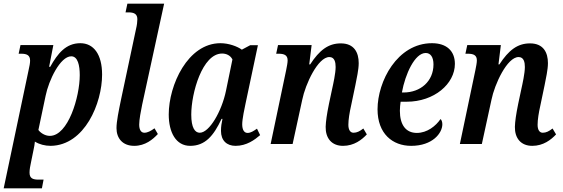

<svg xmlns="http://www.w3.org/2000/svg" viewBox="-39 -780 3049 1040"><path d="M115 -396 -19 240H188L197 193H171C140 193 121 187 121 155C121 137 125 118 129 99L142 35C146 19 149 -2 150 -13C174 2 204 10 236 10C420 7 514 -221 514 -376C514 -486 468 -546 396 -546C318 -546 273 -490 233 -418H227L250 -536H72L62 -489H76C106 -489 124 -481 124 -452C124 -439 121 -422 115 -396ZM231 -44C203 -44 179 -62 169 -76L208 -261C225 -345 287 -475 347 -475C383 -475 393 -425 393 -373C393 -255 330 -44 231 -44Z M688 10C748 10 789 -25 816 -54L798 -85C777 -70 760 -61 743 -61C725 -61 715 -77 715 -105C715 -132 724 -179 731 -213L850 -760H651L641 -713H657C686 -713 705 -705 705 -676C705 -664 703 -644 698 -624L617 -243C604 -180 592 -122 592 -86C592 -31 625 10 688 10Z M991 10C1072 10 1118 -44 1161 -136H1166C1161 -112 1158 -95 1158 -71C1158 -19 1189 10 1237 10C1297 10 1341 -23 1370 -48L1353 -83C1334 -70 1319 -60 1302 -60C1284 -60 1273 -76 1273 -107C1273 -135 1286 -196 1291 -219L1358 -535H1316L1271 -511C1246 -529 1200 -546 1155 -546C978 -546 875 -319 875 -160C875 -63 914 10 991 10ZM1043 -61C1017 -61 997 -88 997 -159C997 -276 1057 -490 1164 -490C1187 -490 1209 -480 1220 -458L1185 -288C1162 -177 1095 -61 1043 -61Z M1819 10C1879 10 1921 -23 1948 -52L1929 -84C1910 -69 1894 -61 1876 -61C1858 -61 1848 -77 1848 -104C1848 -132 1854 -169 1863 -209L1886 -319C1893 -355 1904 -403 1904 -438C1904 -495 1880 -545 1807 -545C1739 -545 1691 -508 1641 -431H1636L1649 -536H1467L1457 -489H1470C1501 -489 1519 -481 1519 -453C1519 -440 1515 -420 1511 -400L1427 0H1546L1598 -239C1615 -324 1683 -471 1745 -471C1774 -471 1779 -442 1779 -417C1779 -383 1766 -325 1760 -298L1743 -218C1731 -159 1726 -123 1725 -93C1724 -32 1757 10 1819 10Z M2188 10C2304 10 2357 -59 2357 -107C2357 -119 2353 -131 2347 -135C2322 -98 2275 -60 2219 -60C2159 -60 2127 -104 2127 -180C2127 -196 2129 -215 2131 -229H2164C2313 -229 2425 -326 2425 -434C2425 -504 2380 -546 2301 -546C2112 -546 2006 -338 2006 -188C2006 -55 2088 10 2188 10ZM2147 -279H2138C2156 -379 2208 -493 2267 -493C2293 -493 2309 -471 2309 -431C2309 -340 2239 -279 2147 -279Z M2844 10C2904 10 2946 -23 2973 -52L2954 -84C2935 -69 2919 -61 2901 -61C2883 -61 2873 -77 2873 -104C2873 -132 2879 -169 2888 -209L2911 -319C2918 -355 2929 -403 2929 -438C2929 -495 2905 -545 2832 -545C2764 -545 2716 -508 2666 -431H2661L2674 -536H2492L2482 -489H2495C2526 -489 2544 -481 2544 -453C2544 -440 2540 -420 2536 -400L2452 0H2571L2623 -239C2640 -324 2708 -471 2770 -471C2799 -471 2804 -442 2804 -417C2804 -383 2791 -325 2785 -298L2768 -218C2756 -159 2751 -123 2750 -93C2749 -32 2782 10 2844 10Z"/></svg>

Font: Noto Serif Condensed SemiBold
Style: Italic
Weight: 600
Width: 3
Italic angle: -12°
Designer: Monotype Design Team
Foundry: Monotype Imaging Inc.
Version: Version 2.014